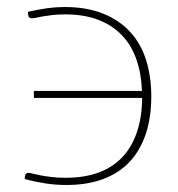

<svg xmlns="http://www.w3.org/2000/svg" viewBox="-20 -521 508 547"><path d="M59.5 -487.5Q92.5 -494.5 116 -497.8Q139.5 -501 163.5 -501Q226.5 -501 273 -482.5Q319.5 -464 350.2 -430.8Q381 -397.5 396 -350.5Q411 -303.5 411 -246.5Q411 -187 395.5 -140Q380 -93 349.8 -60.5Q319.5 -28 274.2 -11Q229 6 170 6Q137 6 107.2 1.2Q77.5 -3.5 50.5 -11L51 -19Q52 -28.5 61.5 -28.5Q65.5 -28.5 73.8 -26.2Q82 -24 95 -21.5Q108 -19 126 -16.8Q144 -14.5 167 -14.5Q220.5 -14.5 261 -29.5Q301.5 -44.5 328.8 -73.5Q356 -102.5 370.2 -145Q384.5 -187.5 385 -242H76.5V-262H384.5Q382.5 -312.5 368.2 -352.8Q354 -393 326.8 -421.2Q299.5 -449.5 259.2 -464.8Q219 -480 166 -480Q145 -480 129.8 -478.2Q114.5 -476.5 103.2 -474.5Q92 -472.5 84.5 -470.8Q77 -469 71.5 -469Q67 -469 64 -470.8Q61 -472.5 60.5 -477.5Z"/></svg>

Font: Lato Thin
Style: Regular
Weight: 200
Designer: Lukasz Dziedzic
Foundry: tyPoland Lukasz Dziedzic
Version: Version 2.007; 2014-02-27